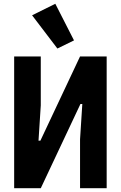

<svg xmlns="http://www.w3.org/2000/svg" viewBox="-20 -997 640 1017"><path d="M55 -698H196V-439L184 -252H194L404 -698H545V0H404V-259L416 -446H406L196 0H55ZM150 -916 273 -977 372 -783 284 -740Z"/></svg>

Font: iA Writer Mono V
Style: Regular
Weight: 400
Designer: Mike Abbink, Paul van der Laan, Pieter van Rosmalen
Foundry: Bold Monday
Version: Version 2.000